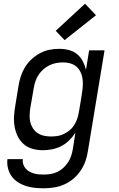

<svg xmlns="http://www.w3.org/2000/svg" viewBox="-20 -801 640 1034"><path d="M217 213Q192 213 167 210.5Q142 208 119 200.5Q96 193 76 180Q56 167 42.5 148Q29 129 23 105Q17 81 20 56H103Q101 70 105 83Q109 96 117.5 106Q126 116 137.5 122.5Q149 129 162 133Q175 137 189 138Q203 139 217 139Q235 139 253.5 136Q272 133 289.5 124.5Q307 116 321.5 102.5Q336 89 346.5 73Q357 57 363 39Q369 21 372 3L386 -86Q372 -64 352.5 -45Q333 -26 309.5 -14Q286 -2 260.5 3Q235 8 210 8Q210 8 210 8Q210 8 210 8Q182 8 155 0.5Q128 -7 108 -24.5Q88 -42 76 -66Q64 -90 59 -117Q54 -144 55.5 -172.5Q57 -201 62 -230L80 -340Q84 -366 92.5 -391.5Q101 -417 115.5 -440.5Q130 -464 151 -483Q172 -502 196.5 -515Q221 -528 247 -533Q273 -538 299 -538Q326 -538 351 -531.5Q376 -525 395 -509.5Q414 -494 425.5 -472Q437 -450 443 -425L460 -530H543L453 15Q449 42 439.5 68.5Q430 95 413.5 119Q397 143 374.5 162Q352 181 325.5 192.5Q299 204 271.5 208.5Q244 213 217 213ZM254 -66Q272 -66 289 -68.5Q306 -71 323 -79Q340 -87 354.5 -99Q369 -111 379 -126.5Q389 -142 395 -159Q401 -176 404 -193Q409 -221 413.5 -248.5Q418 -276 422 -303Q425 -323 426 -342.5Q427 -362 424 -380.5Q421 -399 412.5 -415.5Q404 -432 390 -443.5Q376 -455 357.5 -460Q339 -465 320 -465Q301 -465 282.5 -461.5Q264 -458 246.5 -449.5Q229 -441 214 -428Q199 -415 188 -398.5Q177 -382 171 -364Q165 -346 162 -328L143 -218Q140 -199 139.5 -179.5Q139 -160 143.5 -142Q148 -124 158 -109Q168 -94 183 -84Q198 -74 216.5 -70Q235 -66 254 -66ZM328 -585 280 -635 438 -781 497 -719Z"/></svg>

Font: Iosevka Curly Extended
Style: Italic
Weight: 400
Width: 7
Italic angle: -9°
Monospace: yes
Designer: Belleve Invis
Foundry: Belleve Invis
Version: Version 11.1.0; ttfautohint (v1.8.3)